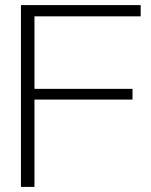

<svg xmlns="http://www.w3.org/2000/svg" viewBox="-20 -732 593 752"><path d="M115 0H62V-712H531V-668H115V-384H499V-342H115Z"/></svg>

Font: Creato Display Light
Style: Regular
Weight: 300
Version: Version 1.000